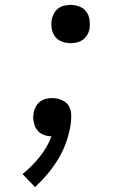

<svg xmlns="http://www.w3.org/2000/svg" viewBox="-20 -548 540 783"><path d="M123 215 72 162Q110 131 141.5 92Q173 53 190 8Q175 8 160 2.5Q145 -3 135 -13.5Q125 -24 120.5 -39Q116 -54 115 -70Q116 -75 116.5 -79.5Q117 -84 117 -89Q120 -102 126.5 -114Q133 -126 144 -134Q155 -142 167.5 -145Q180 -148 193 -148Q213 -148 232 -140Q251 -132 260.5 -116Q270 -100 270.5 -79.5Q271 -59 268 -39Q262 -3 250 31.5Q238 66 219 98Q200 130 175.5 159.5Q151 189 123 215ZM268 -372Q250 -372 232.5 -378.5Q215 -385 204.5 -399Q194 -413 191 -431.5Q188 -450 191 -469Q194 -482 200.5 -494Q207 -506 218 -514Q229 -522 242 -525Q255 -528 268 -528Q286 -528 303.5 -521.5Q321 -515 331.5 -501Q342 -487 345 -468.5Q348 -450 345 -431Q343 -418 336 -406Q329 -394 318 -386Q307 -378 294 -375Q281 -372 268 -372Z"/></svg>

Font: Iosevka Custom
Style: Italic
Weight: 400
Italic angle: -9°
Monospace: yes
Designer: Belleve Invis
Foundry: Belleve Invis
Version: Version 30.3.3; ttfautohint (v1.8.3)